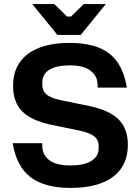

<svg xmlns="http://www.w3.org/2000/svg" viewBox="-20 -910 687 940"><path d="M42 -209H187V-196Q187 -153 220.5 -126.5Q254 -100 325 -100Q391 -100 427 -122Q463 -144 463 -184V-196Q463 -225 442 -242Q421 -259 372 -270L227 -300Q131 -321 87.5 -366Q44 -411 44 -490Q44 -591 116 -645.5Q188 -700 322 -700Q448 -700 515.5 -647.5Q583 -595 601 -481H458V-494Q458 -536 424.5 -563Q391 -590 322 -590Q256 -590 221.5 -568.5Q187 -547 187 -506V-494Q187 -465 207.5 -447.5Q228 -430 276 -420L421 -390Q518 -369 562 -324Q606 -279 606 -201Q606 -99 533.5 -44.5Q461 10 325 10Q198 10 129.5 -42.5Q61 -95 42 -209ZM375 -739H261L138 -890H246L308 -829H328L390 -890H498Z"/></svg>

Font: Mozilla Text BETA
Style: Bold
Weight: 700
Designer: Studio DRAMA
Foundry: Studio DRAMA
Version: Version 0.100